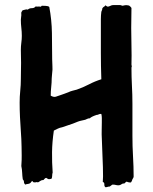

<svg xmlns="http://www.w3.org/2000/svg" viewBox="-20 -746 621 778"><path d="M476.6 -722.7Q488.3 -725.6 493.2 -725.1Q498 -724.6 502.9 -723.6Q508.8 -719.7 512.7 -713.9Q512.7 -693.4 512.2 -673.3Q511.7 -653.3 511.7 -632.8Q511.7 -595.7 512.7 -558.6Q513.7 -521.5 512.7 -484.4Q514.6 -475.6 513.7 -474.6Q512.7 -473.6 512.7 -471.7Q512.7 -434.6 514.6 -398.4Q516.6 -362.3 516.6 -325.2V-195.3Q516.6 -153.3 519 -112.3Q521.5 -71.3 521.5 -30.3Q521.5 -26.4 516.6 -19.5Q514.6 -11.7 510.7 -6.8Q502 -5.9 494.1 -9.8Q490.2 -9.8 488.8 -7.3Q487.3 -4.9 484.4 -2.9Q476.6 -2.9 471.7 1Q466.8 4.9 460 4.9Q454.1 4.9 448.7 3.4Q443.4 2 436.5 2Q434.6 2 430.7 5.4Q426.8 8.8 424.8 9.8Q419.9 9.8 416 11.2Q412.1 12.7 407.2 12.7Q402.3 8.8 402.8 1Q403.3 -6.8 396.5 -8.8Q396.5 -13.7 397 -19.5Q397.5 -25.4 397.5 -31.2Q397.5 -69.3 395.5 -107.9Q393.6 -146.5 392.6 -184.6Q391.6 -201.2 392.1 -217.3Q392.6 -233.4 392.6 -250Q392.6 -258.8 392.6 -267.6Q392.6 -276.4 390.6 -284.2Q384.8 -285.2 380.4 -282.7Q376 -280.3 371.1 -280.3Q350.6 -273.4 343.8 -266.6Q337.9 -266.6 334 -264.6Q330.1 -262.7 325.2 -260.7Q317.4 -258.8 310.1 -257.3Q302.7 -255.9 294.9 -252.9Q290 -251 285.2 -249Q280.3 -247.1 275.4 -245.1Q264.6 -241.2 253.9 -237.8Q243.2 -234.4 232.4 -230.5Q221.7 -228.5 213.9 -224.6Q206.1 -220.7 198.2 -216.8Q191.4 -170.9 190.9 -129.4Q190.4 -87.9 193.4 -46.9Q191.4 -41 191.4 -33.7Q191.4 -26.4 188.5 -21.5Q177.7 -18.6 174.3 -21Q170.9 -23.4 167 -25.4Q163.1 -24.4 160.6 -21.5Q158.2 -18.6 156.2 -16.6Q148.4 -16.6 144 -13.2Q139.6 -9.8 135.7 -7.8Q132.8 -6.8 129.9 -7.8Q127 -8.8 123 -6.8Q113.3 -6.8 113.8 -9.3Q114.3 -11.7 111.3 -11.7Q107.4 -11.7 106 -8.3Q104.5 -4.9 100.6 -2.9Q96.7 -1 91.8 -0.5Q86.9 0 82 2Q77.1 -2.9 77.1 -8.8Q77.1 -14.6 72.3 -19.5Q70.3 -33.2 69.8 -46.4Q69.3 -59.6 66.4 -73.2Q68.4 -100.6 67.9 -117.2Q67.4 -133.8 67.4 -151.4Q67.4 -167 66.4 -182.6Q65.4 -198.2 64.5 -213.9Q62.5 -242.2 61 -271.5Q59.6 -300.8 59.6 -330.1Q59.6 -354.5 62 -377.9Q64.5 -401.4 64.5 -425.8Q64.5 -442.4 64.9 -458.5Q65.4 -474.6 65.4 -491.2Q65.4 -504.9 64.9 -518.1Q64.5 -531.2 64.5 -543.9Q64.5 -558.6 66.4 -572.8Q68.4 -586.9 68.4 -600.6Q68.4 -617.2 66.4 -633.3Q64.5 -649.4 64.5 -666Q64.5 -670.9 65.4 -675.3Q66.4 -679.7 66.4 -684.6Q65.4 -695.3 67.4 -697.8Q69.3 -700.2 71.3 -704.1Q76.2 -705.1 82 -707Q87.9 -709 92.8 -707Q98.6 -712.9 108.9 -712.9Q119.1 -712.9 124 -719.7Q130.9 -718.8 133.3 -719.2Q135.7 -719.7 137.7 -719.7Q146.5 -717.8 147 -720.2Q147.5 -722.7 150.4 -722.7Q155.3 -722.7 165.5 -722.2Q175.8 -721.7 179.7 -717.8Q189.5 -666 190.4 -612.3Q191.4 -558.6 191.4 -505.9Q191.4 -492.2 192.4 -478Q193.4 -463.9 191.4 -450.2Q191.4 -444.3 190.4 -439Q189.5 -433.6 189.5 -427.7Q189.5 -411.1 187.5 -393.1Q185.5 -375 185.5 -358.4Q197.3 -351.6 205.6 -354Q213.9 -356.4 221.7 -359.4Q231.4 -362.3 239.7 -365.7Q248 -369.1 256.8 -372.1Q264.6 -376 273.9 -378.4Q283.2 -380.9 291 -382.8Q316.4 -391.6 340.8 -404.3Q365.2 -417 390.6 -424.8Q388.7 -478.5 388.7 -531.7Q388.7 -585 388.7 -637.7Q388.7 -652.3 388.7 -668Q388.7 -683.6 390.6 -698.2Q391.6 -702.1 393.1 -704.6Q394.5 -707 394.5 -711.9Q397.5 -716.8 401.4 -718.8Q405.3 -720.7 407.2 -724.6Q409.2 -722.7 411.6 -721.2Q414.1 -719.7 417 -718.8Q424.8 -720.7 426.3 -721.7Q427.7 -722.7 429.7 -723.6Q434.6 -725.6 442.4 -725.6Q450.2 -725.6 455.1 -725.6H466.8Z"/></svg>

Font: Caesar Dressing
Style: Regular
Weight: 400
Designer: Dathan Boardman
Foundry: Open Window
Version: Version 1.000